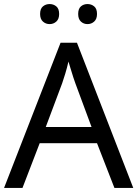

<svg xmlns="http://www.w3.org/2000/svg" viewBox="-20 -928 679 948"><path d="M545 0 459 -221H176L91 0H0L279 -717H360L638 0ZM352 -517Q349 -525 342 -546Q335 -567 328.5 -589.5Q322 -612 318 -624Q311 -593 302 -563.5Q293 -534 287 -517L206 -301H432ZM178 -859Q178 -885 192 -896.5Q206 -908 225 -908Q244 -908 258 -896.5Q272 -885 272 -859Q272 -834 258 -821.5Q244 -809 225 -809Q206 -809 192 -821.5Q178 -834 178 -859ZM366 -859Q366 -885 379.5 -896.5Q393 -908 412 -908Q431 -908 445 -896.5Q459 -885 459 -859Q459 -834 445 -821.5Q431 -809 412 -809Q393 -809 379.5 -821.5Q366 -834 366 -859Z"/></svg>

Font: Noto Sans Shavian
Style: Regular
Weight: 400
Designer: Monotype Design Team
Foundry: Monotype Imaging Inc.
Version: Version 2.001; ttfautohint (v1.8.4.7-5d5b)